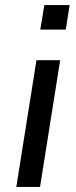

<svg xmlns="http://www.w3.org/2000/svg" viewBox="-20 -733 300 753"><path d="M138 -617 154 -713H253L238 -617ZM44 0 123 -497H216L137 0Z"/></svg>

Font: Nunito Sans 7pt Condensed Medium
Style: Italic
Weight: 500
Width: 3
Italic angle: -9°
Designer: Vernon Adams
Foundry: Vernon Adams
Version: Version 3.101;gftools[0.9.27]